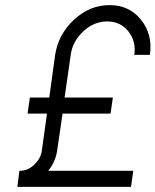

<svg xmlns="http://www.w3.org/2000/svg" viewBox="-20 -732 609 752"><path d="M502 -63H169Q184 -82 192.5 -102Q201 -122 204 -143L225 -287H413L422 -350H233L257 -517Q264 -570 307 -610Q348 -648 400 -648Q451 -648 482 -610Q514 -571 506 -517H567Q579 -597 532 -655Q486 -712 409 -712Q332 -712 270 -655Q208 -597 196 -517L173 -350H97L88 -287H164L144 -143Q140 -111 113 -86Q89 -63 56 -63L48 0H493Z"/></svg>

Font: Unageo
Style: Light-Italic
Weight: 300
Designer: Richard Sepsi
Foundry: Richard Sepsi
Version: Version 2.000